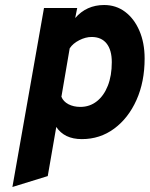

<svg xmlns="http://www.w3.org/2000/svg" viewBox="-20 -543 597 766"><path d="M29.5 203 155.5 -511H288L280 -471Q325 -523 395.5 -523Q443 -523 479.2 -495.8Q515.5 -468.5 536.2 -420.2Q557 -372 557 -309.5Q557 -216.5 524.5 -144Q492 -71.5 435.5 -29.8Q379 12 306.5 12Q271.5 12 246 -0.2Q220.5 -12.5 204.5 -36.5L170.5 159.5ZM300.5 -116.5Q338 -116.5 366.2 -138.8Q394.5 -161 410.2 -201Q426 -241 426 -295Q426 -343.5 405.2 -369.5Q384.5 -395.5 345.5 -395.5Q321.5 -395.5 296 -382.5Q270.5 -369.5 258 -350L225 -157Q232.5 -138 253 -127.2Q273.5 -116.5 300.5 -116.5Z"/></svg>

Font: Overpass ExtraBold
Style: Italic
Weight: 800
Italic angle: -10°
Designer: Delve Withrington, Dave Bailey, Thomas Jockin
Foundry: Delve Fonts LLC
Version: Version 4.000